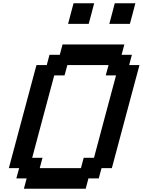

<svg xmlns="http://www.w3.org/2000/svg" viewBox="-20 -1145 866 1165"><path d="M125 0H500L516.6 -62.5H579.1L596.2 -125H658.7Q686.5 -229.5 742.4 -437.7Q798.3 -646 826.2 -750H763.7L780.3 -812.5H717.8L734.4 -875H359.4L342.8 -812.5H280.3L263.7 -750H201.2Q173.3 -646 117.4 -437.5Q61.5 -229 33.7 -125H96.2L79.1 -62.5H141.6ZM471.2 -125H221.2L237.8 -187.5H175.3Q197.3 -270.5 241.9 -437.3Q286.6 -604 309.1 -687.5H371.6L388.7 -750H638.7L621.6 -687.5H684.1Q661.6 -604 616.9 -437.3Q572.3 -270.5 550.3 -187.5H487.8ZM643.1 -1000H768.1Q773.9 -1020.5 784.9 -1062.3Q795.9 -1104 801.3 -1125H676.3Q670.9 -1104 659.9 -1062.3Q648.9 -1020.5 643.1 -1000ZM393.1 -1000H518.1Q523.9 -1020.5 534.9 -1062.3Q545.9 -1104 551.3 -1125H426.3Q420.4 -1104 409.4 -1062.3Q398.4 -1020.5 393.1 -1000Z"/></svg>

Font: Faithful 32x
Style: Oblique
Weight: 400
Foundry: Faithful Resource Pack
Version: Version 1.0; January 27, 2023